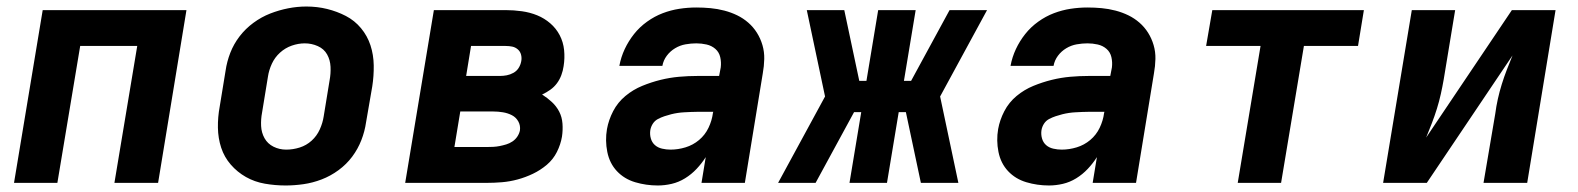

<svg xmlns="http://www.w3.org/2000/svg" viewBox="-20 -561 4840 589"><path d="M23 0 111 -530H552L465 0H331L401 -420H226L156 0Z M856 8Q824 8 792.5 2.5Q761 -3 734.5 -18Q708 -33 688 -56Q668 -79 658.5 -108Q649 -137 648.5 -169.5Q648 -202 654 -234L672 -344Q676 -372 686.5 -399Q697 -426 715 -449.5Q733 -473 757.5 -491Q782 -509 809 -519.5Q836 -530 864 -535.5Q892 -541 920 -541Q953 -541 983.5 -533.5Q1014 -526 1041 -512Q1068 -498 1087.5 -474.5Q1107 -451 1116.5 -422Q1126 -393 1126.5 -360.5Q1127 -328 1122 -296L1103 -186Q1099 -158 1088.5 -131Q1078 -104 1060.5 -80.5Q1043 -57 1018.5 -39Q994 -21 966.5 -10.5Q939 0 911 4Q883 8 856 8ZM858 -102Q879 -102 899.5 -108.5Q920 -115 936 -129.5Q952 -144 961 -164Q970 -184 973 -204L991 -314Q995 -335 994 -356Q993 -377 983.5 -394Q974 -411 955 -419.5Q936 -428 915 -428Q895 -428 875 -421Q855 -414 839 -399.5Q823 -385 814 -365.5Q805 -346 802 -326L784 -216Q780 -195 781 -174.5Q782 -154 791.5 -137Q801 -120 819 -111Q837 -102 858 -102Z M1223 0 1311 -530H1531Q1556 -530 1581 -526.5Q1606 -523 1628 -514Q1650 -505 1668 -489.5Q1686 -474 1697 -453Q1708 -432 1710.5 -407.5Q1713 -383 1709 -358Q1707 -344 1702 -330.5Q1697 -317 1688.5 -305.5Q1680 -294 1668 -285.5Q1656 -277 1643 -271Q1659 -261 1673 -248Q1687 -235 1695.5 -218.5Q1704 -202 1705.5 -182Q1707 -162 1704 -142Q1700 -118 1688.5 -95Q1677 -72 1657.5 -55.5Q1638 -39 1615 -28Q1592 -17 1568 -10.5Q1544 -4 1520 -2Q1496 0 1473 0ZM1513 -328Q1524 -328 1534.5 -330Q1545 -332 1555 -337.5Q1565 -343 1571 -352.5Q1577 -362 1579 -373Q1581 -383 1578.5 -393Q1576 -403 1568.5 -409.5Q1561 -416 1551.5 -418Q1542 -420 1531 -420H1425L1410 -328ZM1473 -110Q1483 -110 1493 -110.5Q1503 -111 1513 -113Q1523 -115 1533 -118Q1543 -121 1552 -127Q1561 -133 1567 -142Q1573 -151 1575 -161Q1577 -176 1570 -188.5Q1563 -201 1550.5 -207.5Q1538 -214 1523 -216.5Q1508 -219 1493 -219H1392L1374 -110Z M1998 8Q1962 8 1928.5 -2Q1895 -12 1872.5 -36Q1850 -60 1843 -95Q1836 -130 1842 -165Q1847 -193 1861 -220Q1875 -247 1898.5 -266.5Q1922 -286 1950 -297.5Q1978 -309 2006.5 -316Q2035 -323 2063.5 -325.5Q2092 -328 2120 -328H2186L2191 -354Q2193 -370 2189.5 -385.5Q2186 -401 2174.5 -411Q2163 -421 2147.5 -424.5Q2132 -428 2116 -428Q2100 -428 2083 -425Q2066 -422 2051 -413Q2036 -404 2025.5 -390Q2015 -376 2012 -359H1880Q1885 -386 1896.5 -410.5Q1908 -435 1925 -456.5Q1942 -478 1965 -494.5Q1988 -511 2013 -520.5Q2038 -530 2064 -534Q2090 -538 2116 -538Q2138 -538 2159.5 -536Q2181 -534 2202 -528.5Q2223 -523 2241.5 -514Q2260 -505 2275.5 -491.5Q2291 -478 2302 -460.5Q2313 -443 2319 -422.5Q2325 -402 2324.5 -380Q2324 -358 2320 -336L2265 0H2132L2145 -79Q2133 -60 2117 -43Q2101 -26 2081.5 -14Q2062 -2 2040.5 3Q2019 8 1998 8ZM2037 -102Q2060 -102 2083 -109Q2106 -116 2124.5 -131.5Q2143 -147 2153.5 -169Q2164 -191 2167 -214L2168 -218H2120Q2110 -218 2099.5 -217.5Q2089 -217 2079 -216.5Q2069 -216 2059 -214.5Q2049 -213 2039 -210.5Q2029 -208 2018.5 -204.5Q2008 -201 1998.5 -196Q1989 -191 1983 -182Q1977 -173 1975 -162Q1973 -149 1976.5 -136.5Q1980 -124 1989 -116Q1998 -108 2011 -105Q2024 -102 2037 -102Z M2367 0 2511 -265 2455 -530H2570L2616 -313H2638L2674 -530H2789L2753 -313H2775L2893 -530H3008L2864 -265L2920 0H2805L2759 -217H2737L2701 0H2586L2622 -217H2600L2482 0Z M3198 8Q3162 8 3128.5 -2Q3095 -12 3072.5 -36Q3050 -60 3043 -95Q3036 -130 3042 -165Q3047 -193 3061 -220Q3075 -247 3098.5 -266.5Q3122 -286 3150 -297.5Q3178 -309 3206.5 -316Q3235 -323 3263.5 -325.5Q3292 -328 3320 -328H3386L3391 -354Q3393 -370 3389.5 -385.5Q3386 -401 3374.5 -411Q3363 -421 3347.5 -424.5Q3332 -428 3316 -428Q3300 -428 3283 -425Q3266 -422 3251 -413Q3236 -404 3225.5 -390Q3215 -376 3212 -359H3080Q3085 -386 3096.5 -410.5Q3108 -435 3125 -456.5Q3142 -478 3165 -494.5Q3188 -511 3213 -520.5Q3238 -530 3264 -534Q3290 -538 3316 -538Q3338 -538 3359.5 -536Q3381 -534 3402 -528.5Q3423 -523 3441.5 -514Q3460 -505 3475.5 -491.5Q3491 -478 3502 -460.5Q3513 -443 3519 -422.5Q3525 -402 3524.5 -380Q3524 -358 3520 -336L3465 0H3332L3345 -79Q3333 -60 3317 -43Q3301 -26 3281.5 -14Q3262 -2 3240.5 3Q3219 8 3198 8ZM3237 -102Q3260 -102 3283 -109Q3306 -116 3324.5 -131.5Q3343 -147 3353.5 -169Q3364 -191 3367 -214L3368 -218H3320Q3310 -218 3299.5 -217.5Q3289 -217 3279 -216.5Q3269 -216 3259 -214.5Q3249 -213 3239 -210.5Q3229 -208 3218.5 -204.5Q3208 -201 3198.5 -196Q3189 -191 3183 -182Q3177 -173 3175 -162Q3173 -149 3176.5 -136.5Q3180 -124 3189 -116Q3198 -108 3211 -105Q3224 -102 3237 -102Z M3777 0 3847 -420H3680L3699 -530H4164L4146 -420H3980L3910 0Z M4223 0 4311 -530H4444L4409 -318Q4405 -295 4400 -272.5Q4395 -250 4388 -227.5Q4381 -205 4372.5 -183Q4364 -161 4355 -139L4618 -530H4752L4665 0H4531L4567 -212Q4570 -235 4575 -257.5Q4580 -280 4587 -302.5Q4594 -325 4602.5 -347Q4611 -369 4620 -391L4357 0Z"/></svg>

Font: Iosevka Curly XBdExObl
Style: Regular
Weight: 800
Width: 7
Italic angle: -9°
Monospace: yes
Designer: Belleve Invis
Foundry: Belleve Invis
Version: Version 11.1.0; ttfautohint (v1.8.3)